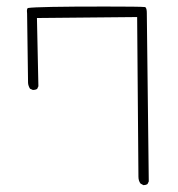

<svg xmlns="http://www.w3.org/2000/svg" viewBox="-20 -554 540 581"><path d="M424.3 -514.2Q424.3 -527.8 420.4 -531.7Q419.9 -532.7 418 -532.7Q403.3 -534.2 298.3 -534.2Q92.3 -534.2 64.9 -529.8Q61.5 -528.8 61.5 -520.5Q61.5 -517.6 62 -512.7L64.9 -303.2Q65.4 -294.4 70.8 -285.6Q79.6 -281.7 79.6 -281.7Q86.9 -281.7 92.3 -284.7L96.2 -293L91.8 -499.5L395 -502.4L398.9 -19.5Q398.9 -6.8 405.3 1.5L414.1 6.3Q420.9 6.3 426.3 2.9L430.2 -4.9L424.3 -510.7V-511.2Q424.3 -512.7 424.3 -514.2Z"/></svg>

Font: NaikaiFont
Style: ExtraLight
Weight: 200
Version: Version 1.89